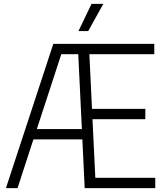

<svg xmlns="http://www.w3.org/2000/svg" viewBox="-20 -965 836 985"><path d="M469 -53H776.5V0H414.5L402.5 -250H151.5L70 0H10.5L253.5 -740H771.5V-687H438.5L452 -406.5H725.5V-353.5H454.5ZM169 -303H400L381.5 -687H294.5ZM382.5 -805.5 449.5 -945H510L432.5 -805.5Z"/></svg>

Font: Encode Sans Condensed Light
Style: Regular
Weight: 300
Width: 3
Designer: Multiple Designers
Foundry: Impallari Type
Version: Version 2.000